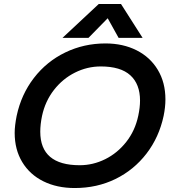

<svg xmlns="http://www.w3.org/2000/svg" viewBox="-20 -933 861 968"><path d="M478 -913H590L699 -742H578L523 -841L426 -742H295ZM54 -263Q54 -299 64 -349Q87 -457 151 -540Q215 -623 309 -668.5Q403 -714 512 -714Q600 -714 668.5 -679.5Q737 -645 775.5 -581Q814 -517 814 -432Q814 -393 805 -349Q782 -241 718.5 -158.5Q655 -76 562 -30.5Q469 15 357 15Q267 15 198.5 -19Q130 -53 92 -116Q54 -179 54 -263ZM677 -349Q686 -391 686 -426Q686 -509 637 -553.5Q588 -598 488 -598Q420 -598 358 -567Q296 -536 252 -479.5Q208 -423 192 -349Q183 -306 183 -269Q183 -100 382 -100Q449 -100 510.5 -130.5Q572 -161 616.5 -217.5Q661 -274 677 -349Z"/></svg>

Font: Prompt Medium
Style: Italic
Weight: 500
Italic angle: -12°
Designer: Katatrad Team
Foundry: CadsonDemak
Version: Version 1.001